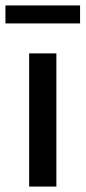

<svg xmlns="http://www.w3.org/2000/svg" viewBox="-30 -685 314 705"><path d="M77 0V-489H177V0ZM-10 -599V-665H264V-599Z"/></svg>

Font: Mada Medium
Style: Regular
Weight: 500
Designer: Khaled Hosny
Version: Version 1.5